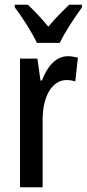

<svg xmlns="http://www.w3.org/2000/svg" viewBox="-20 -879 364 806"><path d="M135 -699H231C252 -744 295 -808 324 -848V-859H270C238 -827 216 -807 183 -767C154 -802 121 -837 97 -859H42V-848C76 -804 115 -741 135 -699ZM265 -643C215 -643 178 -600 156 -541H150L137 -633H64V-93H159V-373C158 -472 197 -543 260 -543C272 -543 286 -541 296 -537L307 -637C291 -641 278 -643 265 -643Z"/></svg>

Font: Noto Sans Kannada UI ExtraCondensed Medium
Style: Regular
Weight: 500
Width: 2
Designer: Jelle Bosma - Monotype Design Team
Foundry: Monotype Imaging Inc.
Version: Version 2.005